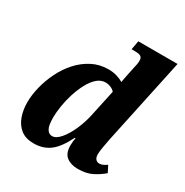

<svg xmlns="http://www.w3.org/2000/svg" viewBox="-176 -900 1009 1050"><g transform="rotate(30 328.5 -375.0)"><path d="M180 10Q129 10 98 -14.5Q67 -39 52.5 -79.5Q38 -120 38 -168Q38 -215 51 -267Q64 -319 88.5 -368.5Q113 -418 149 -458Q185 -498 231.5 -522Q278 -546 334 -546Q361 -546 385.5 -539Q410 -532 428 -521Q430 -534 434 -554Q438 -574 440 -583L448 -621Q452 -636 454 -648.5Q456 -661 456 -673Q456 -688 446.5 -696Q437 -704 407 -704H387L397 -760H645L529 -215Q524 -189 519 -160.5Q514 -132 514 -115Q514 -94 523 -84Q532 -74 546 -74Q559 -74 571.5 -80.5Q584 -87 592 -93L613 -52Q587 -29 550 -9.5Q513 10 458 10Q415 10 387.5 -11Q360 -32 360 -82Q360 -95 361.5 -107.5Q363 -120 365 -129H360Q322 -52 280 -21Q238 10 180 10ZM247 -75Q272 -75 298.5 -106Q325 -137 346.5 -186Q368 -235 379 -288L414 -451Q404 -463 387.5 -469.5Q371 -476 357 -476Q327 -476 303 -455Q279 -434 260 -398.5Q241 -363 228 -322Q215 -281 208.5 -240Q202 -199 202 -167Q202 -115 214.5 -95Q227 -75 247 -75Z"/></g></svg>

Font: Noto Serif SemiCondensed ExtraBold
Style: Italic
Weight: 800
Width: 4
Italic angle: -12°
Designer: Monotype Design Team
Foundry: Monotype Imaging Inc.
Version: Version 2.014; ttfautohint (v1.8.4.7-5d5b)